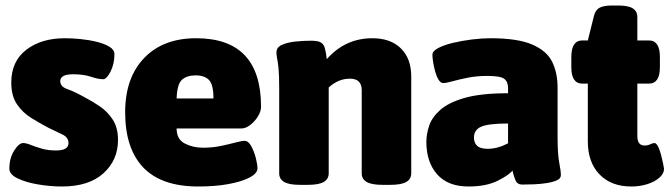

<svg xmlns="http://www.w3.org/2000/svg" viewBox="-20 -670 2436 698"><path d="M205 8Q163 8 118.5 0.5Q74 -7 44 -21.5Q14 -36 14 -57Q14 -95 31.5 -122.5Q49 -150 64 -150Q75 -150 91 -143.5Q107 -137 130.5 -130Q154 -123 184 -123Q229 -123 229 -150Q229 -171 206 -181.5Q183 -192 155 -206Q125 -222 94 -241Q63 -260 42 -290.5Q21 -321 21 -370Q21 -447 75.5 -489Q130 -531 216 -531Q242 -531 272.5 -528Q303 -525 331.5 -518Q360 -511 378 -500Q396 -489 396 -473Q396 -438 382 -410Q368 -382 355 -382Q337 -382 310.5 -391Q284 -400 246 -400Q199 -400 199 -375Q199 -355 225 -346Q251 -337 292 -314Q317 -301 344 -282.5Q371 -264 390 -235Q409 -206 409 -161Q409 -88 356 -40Q303 8 205 8Z M701 8Q567 8 501 -61Q435 -130 435 -262Q435 -387 504 -459Q573 -531 693 -531Q929 -531 929 -282Q929 -265 917.5 -246.5Q906 -228 889.5 -215.5Q873 -203 858 -203H622Q622 -164 651.5 -148.5Q681 -133 718 -133Q753 -133 783.5 -139.5Q814 -146 836.5 -152Q859 -158 869 -158Q883 -158 893.5 -138.5Q904 -119 910 -95.5Q916 -72 916 -58Q916 -40 888 -25Q860 -10 811.5 -1Q763 8 701 8ZM622 -312H756Q756 -362 740 -379Q724 -396 691 -396Q660 -396 642 -380.5Q624 -365 622 -312Z M1071 2Q1031 2 1013 -8.5Q995 -19 995 -40V-349Q995 -398 992.5 -422Q990 -446 987.5 -457.5Q985 -469 985 -480Q985 -498 1005 -507Q1025 -516 1054 -519Q1083 -522 1110 -522Q1134 -522 1145 -516.5Q1156 -511 1160.5 -496.5Q1165 -482 1168 -455Q1235 -531 1334 -531Q1400 -531 1437.5 -494Q1475 -457 1475 -392V-40Q1475 -19 1457 -8.5Q1439 2 1399 2H1371Q1331 2 1313 -8.5Q1295 -19 1295 -40V-342Q1295 -384 1252 -384Q1210 -384 1175 -352V-40Q1175 -19 1157 -8.5Q1139 2 1099 2Z M1683 8Q1608 8 1569 -36.5Q1530 -81 1530 -154Q1530 -182 1540 -212.5Q1550 -243 1580 -270Q1610 -297 1669 -314Q1728 -331 1827 -331V-350Q1827 -373 1813 -383.5Q1799 -394 1752 -394Q1713 -394 1680.5 -387.5Q1648 -381 1625 -374.5Q1602 -368 1591 -368Q1582 -368 1574.5 -380Q1567 -392 1562 -410Q1557 -428 1554.5 -445Q1552 -462 1552 -471Q1552 -484 1572.5 -495Q1593 -506 1626 -514Q1659 -522 1695.5 -526.5Q1732 -531 1763 -531Q1862 -531 1915 -508Q1968 -485 1987.5 -445Q2007 -405 2007 -352V-176Q2007 -109 2013 -79Q2019 -49 2019 -33Q2019 -21 2004.5 -14.5Q1990 -8 1968 -4.5Q1946 -1 1922 0Q1898 1 1879 1Q1861 1 1854.5 -13.5Q1848 -28 1843 -50Q1830 -33 1788.5 -12.5Q1747 8 1683 8ZM1753 -129Q1789 -129 1827 -149V-221Q1756 -221 1729.5 -209.5Q1703 -198 1703 -170Q1703 -151 1714.5 -140Q1726 -129 1753 -129Z M2275 8Q2202 8 2159.5 -36Q2117 -80 2117 -156V-366H2097Q2057 -366 2057 -426V-463Q2057 -523 2097 -523H2117L2139 -611Q2144 -633 2159 -641.5Q2174 -650 2205 -650H2227Q2264 -650 2280.5 -639.5Q2297 -629 2297 -608V-523H2339Q2379 -523 2379 -463V-426Q2379 -366 2339 -366H2297V-176Q2297 -141 2323 -141Q2335 -141 2344 -145.5Q2353 -150 2359 -150Q2366 -150 2372.5 -137Q2379 -124 2383.5 -106Q2388 -88 2391 -73.5Q2394 -59 2394 -56Q2394 -39 2377 -24Q2360 -9 2333 -0.5Q2306 8 2275 8Z"/></svg>

Font: Asap Black
Style: Regular
Weight: 900
Designer: Pablo Cosgaya
Foundry: Omnibus-Type
Version: Version 3.001; ttfautohint (v1.8.4.7-5d5b)